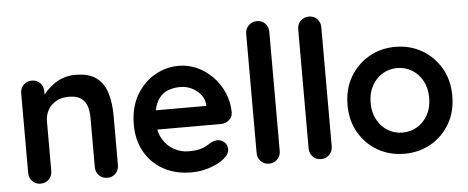

<svg xmlns="http://www.w3.org/2000/svg" viewBox="-50 -861 2420 993"><g transform="rotate(-5 1160.0 -365.0)"><path d="M351 -545Q425 -545 463.5 -514Q502 -483 516.5 -431.5Q531 -380 531 -317V-61Q531 -35 514 -17.5Q497 0 471 0Q445 0 428 -17.5Q411 -35 411 -61V-317Q411 -350 402.5 -376.5Q394 -403 372 -419Q350 -435 309 -435Q269 -435 241.5 -419Q214 -403 199.5 -376.5Q185 -350 185 -317V-61Q185 -35 168 -17.5Q151 0 125 0Q99 0 82 -17.5Q65 -35 65 -61V-474Q65 -500 82 -517.5Q99 -535 125 -535Q151 -535 168 -517.5Q185 -500 185 -474V-431L170 -434Q179 -451 196 -470.5Q213 -490 236 -507Q259 -524 288 -534.5Q317 -545 351 -545Z M908 10Q823 10 760.5 -25.5Q698 -61 664.5 -122Q631 -183 631 -260Q631 -350 667.5 -413.5Q704 -477 763 -511Q822 -545 888 -545Q939 -545 984.5 -524Q1030 -503 1065 -466.5Q1100 -430 1120.5 -382Q1141 -334 1141 -280Q1140 -256 1122 -241Q1104 -226 1080 -226H698L668 -326H1035L1013 -306V-333Q1011 -362 992.5 -385Q974 -408 946.5 -421.5Q919 -435 888 -435Q858 -435 832 -427Q806 -419 787 -400Q768 -381 757 -349Q746 -317 746 -268Q746 -214 768.5 -176.5Q791 -139 826.5 -119.5Q862 -100 902 -100Q939 -100 961 -106Q983 -112 996.5 -120.5Q1010 -129 1021 -135Q1039 -144 1055 -144Q1077 -144 1091.5 -129Q1106 -114 1106 -94Q1106 -67 1078 -45Q1052 -23 1005 -6.5Q958 10 908 10Z M1371 -679V-61Q1371 -35 1353.5 -17.5Q1336 0 1310 0Q1285 0 1268 -17.5Q1251 -35 1251 -61V-679Q1251 -705 1268.5 -722.5Q1286 -740 1312 -740Q1338 -740 1354.5 -722.5Q1371 -705 1371 -679Z M1641 -679V-61Q1641 -35 1623.5 -17.5Q1606 0 1580 0Q1555 0 1538 -17.5Q1521 -35 1521 -61V-679Q1521 -705 1538.5 -722.5Q1556 -740 1582 -740Q1608 -740 1624.5 -722.5Q1641 -705 1641 -679Z M2285 -267Q2285 -185 2248.5 -122.5Q2212 -60 2150.5 -25Q2089 10 2013 10Q1937 10 1875.5 -25Q1814 -60 1777.5 -122.5Q1741 -185 1741 -267Q1741 -349 1777.5 -411.5Q1814 -474 1875.5 -509.5Q1937 -545 2013 -545Q2089 -545 2150.5 -509.5Q2212 -474 2248.5 -411.5Q2285 -349 2285 -267ZM2165 -267Q2165 -318 2144.5 -355.5Q2124 -393 2089.5 -414Q2055 -435 2013 -435Q1971 -435 1936.5 -414Q1902 -393 1881.5 -355.5Q1861 -318 1861 -267Q1861 -217 1881.5 -179.5Q1902 -142 1936.5 -121Q1971 -100 2013 -100Q2055 -100 2089.5 -121Q2124 -142 2144.5 -179.5Q2165 -217 2165 -267Z"/></g></svg>

Font: Quicksand Variable Light
Style: Regular
Weight: 300
Designer: Andrew Paglinawan
Foundry: Andrew Paglinawan
Version: Version 3.004